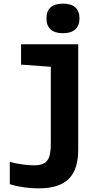

<svg xmlns="http://www.w3.org/2000/svg" viewBox="-20 -793 603 1058"><path d="M327 -610C388 -610 418 -640 418 -692C418 -745 387 -773 327 -773C267 -773 236 -745 236 -692C236 -637 268 -610 327 -610ZM192 245C348 245 411 174 411 30V-549H96V-437L260 -425V-2C260 88 239 118 166 118C135 118 80 112 34 99V222C84 238 145 245 192 245Z"/></svg>

Font: Noto Sans Mono SemiCondensed ExtraBold
Style: Regular
Weight: 800
Width: 4
Designer: Monotype Design Team
Foundry: Monotype Imaging Inc.
Version: Version 2.014